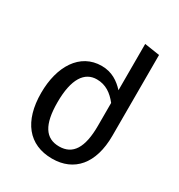

<svg xmlns="http://www.w3.org/2000/svg" viewBox="-180 -874 940 1009"><g transform="rotate(30 290.0 -369.5)"><path d="M284 14C417 14 499 -79 499 -249V-739L407 -753V-472C373 -509 330 -539 268 -539C136 -539 62 -418 62 -257C62 -87 141 14 284 14ZM281 -465C335 -465 374 -437 407 -395V-257C407 -123 367 -60 284 -60C201 -60 161 -122 161 -257C161 -400 207 -465 281 -465Z"/></g></svg>

Font: FiraGO Unicode
Style: Regular
Weight: 400
Designer: bBox Type
Foundry: bBox Type GmbH
Version: Version 1.001;PS 001.001;hotconv 1.0.88;makeotf.lib2.5.64775